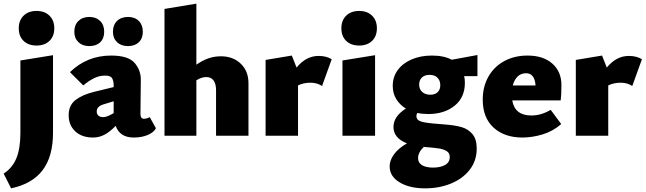

<svg xmlns="http://www.w3.org/2000/svg" viewBox="-51 -745 3545 1054"><path d="M61 -413 240 -442V-16Q240 113 183.5 188.5Q127 264 10 289L-31 208Q17 177 39 123.5Q61 70 61 -16ZM52 -590Q52 -633 78.5 -659Q105 -685 150 -685Q194 -685 220.5 -659Q247 -633 247 -590Q247 -546 220.5 -520.5Q194 -495 150 -495Q105 -495 78.5 -520.5Q52 -546 52 -590Z M805 -41Q794 -19 761 -4.5Q728 10 683 10Q607 10 584 -54Q552 -21 522.5 -5.5Q493 10 460 10Q398 10 362 -24Q326 -58 326 -112Q326 -167 363.5 -196Q401 -225 466 -241L573 -267V-279Q572 -304 563.5 -317Q555 -330 525 -330Q495 -330 466 -316Q437 -302 406 -276L333 -349Q427 -440 559 -440Q654 -440 688.5 -399Q723 -358 722 -306L720 -120Q720 -93 739 -93Q755 -93 771 -102ZM573 -124V-137V-189L517 -172Q480 -161 480 -133Q480 -118 489.5 -110Q499 -102 515 -102Q527 -102 540.5 -107.5Q554 -113 573 -124ZM357 -571Q357 -608 379.5 -630Q402 -652 439 -652Q476 -652 498.5 -630Q521 -608 521 -571Q521 -534 499 -513Q477 -492 439 -492Q402 -492 379.5 -513.5Q357 -535 357 -571ZM569 -571Q569 -608 591.5 -630Q614 -652 652 -652Q689 -652 711 -630Q733 -608 733 -571Q733 -534 711 -513Q689 -492 652 -492Q614 -492 591.5 -513.5Q569 -535 569 -571Z M1313 -288V0H1135V-251Q1135 -284 1121.5 -303Q1108 -322 1082 -322Q1055 -322 1027 -304V0H852V-696L1027 -725V-390Q1060 -413 1092.5 -424.5Q1125 -436 1162 -436Q1228 -436 1270.5 -395.5Q1313 -355 1313 -288Z M1770 -420 1717 -273Q1689 -291 1654 -291Q1615 -291 1585 -276V0H1407V-416L1551 -440L1577 -374Q1629 -438 1698 -438Q1740 -438 1770 -420Z M1829 -413 2008 -442V0H1829ZM1823 -590Q1823 -633 1849.5 -659Q1876 -685 1921 -685Q1965 -685 1991.5 -659Q2018 -633 2018 -590Q2018 -546 1991.5 -520.5Q1965 -495 1921 -495Q1876 -495 1849.5 -520.5Q1823 -546 1823 -590Z M2570 -327H2497Q2501 -311 2501 -290Q2501 -210 2444.5 -164.5Q2388 -119 2300 -119Q2268 -119 2240 -125Q2235 -117 2235 -108Q2235 -85 2263 -77Q2291 -69 2364 -64L2388 -62Q2444 -58 2481.5 -47.5Q2519 -37 2542.5 -9Q2566 19 2566 70Q2566 138 2527 187.5Q2488 237 2423.5 263Q2359 289 2283 289Q2197 289 2142.5 256Q2088 223 2088 168Q2088 135 2112 102Q2136 69 2183 42Q2109 13 2109 -48Q2109 -106 2177 -149Q2143 -170 2124 -201.5Q2105 -233 2105 -273Q2105 -323 2132.5 -360.5Q2160 -398 2209 -419Q2258 -440 2320 -440Q2386 -440 2429 -417L2570 -443ZM2366 -277Q2366 -303 2350.5 -318.5Q2335 -334 2307 -334Q2280 -334 2265 -319.5Q2250 -305 2250 -281Q2250 -255 2267 -240Q2284 -225 2311 -225Q2337 -225 2351.5 -239Q2366 -253 2366 -277ZM2282 62Q2278 62 2276 61Q2244 91 2244 123Q2244 149 2266 162Q2288 175 2327 175Q2367 175 2392.5 160.5Q2418 146 2418 117Q2418 95 2401 84.5Q2384 74 2358.5 70Q2333 66 2282 62Z M2972 -142 3030 -64Q2984 -24 2927 -7Q2870 10 2817 10Q2718 10 2658.5 -44.5Q2599 -99 2599 -198Q2599 -269 2630 -324Q2661 -379 2717 -409.5Q2773 -440 2845 -440Q2931 -440 2981 -396Q3031 -352 3031 -278Q3031 -223 3027 -194H2761Q2775 -111 2866 -111Q2920 -111 2972 -142ZM2764 -276H2889Q2884 -343 2837 -343Q2809 -343 2790.5 -325Q2772 -307 2764 -276Z M3473 -420 3420 -273Q3392 -291 3357 -291Q3318 -291 3288 -276V0H3110V-416L3254 -440L3280 -374Q3332 -438 3401 -438Q3443 -438 3473 -420Z"/></svg>

Font: Ysabeau Heavy
Style: Regular
Weight: 800
Designer: Christian Thalmann (Catharsis Fonts)
Version: Version 0.003